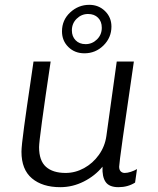

<svg xmlns="http://www.w3.org/2000/svg" viewBox="-20 -766 657 796"><path d="M142 -156Q142 -100 170.5 -74.5Q199 -49 252 -49Q292 -49 328.5 -69Q365 -89 390 -124Q415 -159 421 -202L464 -511H535Q474 -97 474 -75Q474 -62 480.5 -55.5Q487 -49 497 -49Q508 -49 522 -53.5Q536 -58 548 -65L540 -9Q510 10 471 10Q433 10 418 -11.5Q403 -33 405 -75Q374 -37 327.5 -13.5Q281 10 230 10Q156 10 112.5 -26.5Q69 -63 69 -137Q69 -160 80 -241Q91 -322 106 -422Q122 -532 119 -511H190Q142 -190 142 -156ZM237 -636Q237 -683 271 -714.5Q305 -746 350 -746Q389 -746 415.5 -720Q442 -694 442 -656Q442 -610 409 -577.5Q376 -545 330 -545Q290 -545 263.5 -571Q237 -597 237 -636ZM402 -651Q402 -677 386.5 -692.5Q371 -708 345 -708Q318 -708 298 -688.5Q278 -669 278 -640Q278 -615 293.5 -599Q309 -583 335 -583Q362 -583 382 -602.5Q402 -622 402 -651Z"/></svg>

Font: Chivo Light Italic
Style: Regular
Weight: 300
Italic angle: -8.05°
Designer: Hector Gatti
Foundry: Omnibus-Type
Version: Version 1.007